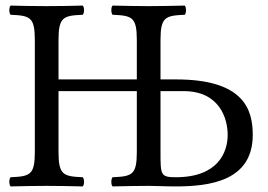

<svg xmlns="http://www.w3.org/2000/svg" viewBox="-20 -667 963 689"><path d="M556 -340H639C767 -340 797 -243 797 -183C797 -121 763 -31 611 -31C556 -31 556 -39 556 -122ZM556 -523C556 -606 573 -611 643 -614C649 -620 649 -641 643 -647C602 -646 551 -645 513 -645C475.7 -645 428 -646 384 -647C378 -641 378 -620 384 -614C454 -611 471 -606 471 -523V-382H190V-523C190 -606 207 -611 277 -614C283 -620 283 -641 277 -647C239 -646 198 -645 147 -645C97 -645 56 -646 18 -647C12 -641 12 -620 18 -614C88 -611 105 -606 105 -523V-122C105 -39 88 -34 18 -31C12 -25 12 -4 18 2C62 1 110.3 0 148 0C184.3 0 233 1 277 2C283 -4 283 -25 277 -31C207 -34 190 -39 190 -122V-340H471V-122C471 -39 454 -34 384 -31C378 -25 378 -4 384 2C429 1 476.9 0 514 0C543 0 573 2 609 2C730 2 887 -16 887 -183C887 -272 857 -382 612 -382H556Z"/></svg>

Font: Libertinus Math
Style: Regular
Weight: 400
Designer: Philipp H. Poll
Foundry: Khaled Hosny
Version: Version 6.2